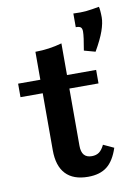

<svg xmlns="http://www.w3.org/2000/svg" viewBox="-79 -725 577 791"><g transform="rotate(-10 209.5 -330.0)"><path d="M100.6 -121.7V-360.2H7.6V-416.7H100.6V-533.6Q158 -533.9 212.1 -549.2V-416.7H334V-360.2H212.1V-121Q212.1 -95 222.8 -82.4Q233.5 -69.8 255.3 -69.8Q273.8 -69.8 286.1 -78.8Q298.3 -87.8 308.1 -108.2L351.9 -87.9Q334.7 -35.4 305 -12.1Q275.3 11.3 225.7 11.3Q163.8 11.3 132.2 -22.4Q100.6 -56 100.6 -121.7ZM308.3 -581.7Q308.3 -594.5 302.7 -599.6Q297.1 -604.6 281.9 -604.6V-661.8Q314.2 -660.2 337 -662.6Q359.8 -665.1 390.3 -670.7Q391.9 -667.1 393.1 -653.7Q394.3 -640.3 394.3 -625.9Q394.3 -602.7 382.9 -569.8Q371.4 -537 344.8 -490.9L298 -503.8Q308.3 -561.4 308.3 -581.7Z"/></g></svg>

Font: Playfair Micro SmCond SmLight
Style: Regular
Weight: 360
Width: 4
Designer: Claus Eggers Sørensen
Foundry: Claus Eggers Sørensen
Version: Version 2.100;Glyphs 3.2 (3219)